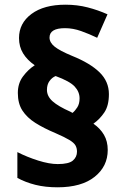

<svg xmlns="http://www.w3.org/2000/svg" viewBox="-20 -787 532 818"><path d="M56 -391Q56 -432 78 -461.5Q100 -491 128 -509Q96 -531 78.5 -559.5Q61 -588 61 -625Q61 -688 114 -727.5Q167 -767 259 -767Q309 -767 353.5 -755.5Q398 -744 438 -726L394 -626Q361 -642 326 -654.5Q291 -667 257 -667Q191 -667 191 -627Q191 -606 212.5 -588.5Q234 -571 287 -549Q364 -518 404 -479Q444 -440 444 -386Q444 -337 424.5 -308Q405 -279 378 -260Q407 -240 423 -212.5Q439 -185 439 -148Q439 -78 383 -33.5Q327 11 225 11Q173 11 131 0.5Q89 -10 54 -29V-139Q95 -118 142.5 -103Q190 -88 226 -88Q273 -88 290.5 -103Q308 -118 308 -141Q308 -156 301.5 -167.5Q295 -179 275 -191Q255 -203 216 -220Q166 -241 130.5 -263.5Q95 -286 75.5 -316Q56 -346 56 -391ZM180 -404Q180 -377 204 -355.5Q228 -334 280 -311L289 -306Q300 -315 309.5 -330Q319 -345 319 -368Q319 -396 298 -418.5Q277 -441 217 -463Q202 -457 191 -442Q180 -427 180 -404Z"/></svg>

Font: Noto Sans Sinhala ExtraBold
Style: Regular
Weight: 800
Designer: Jelle Bosma - Monotype Design Team
Foundry: Monotype Imaging Inc.
Version: Version 2.006; ttfautohint (v1.8.4.7-5d5b)